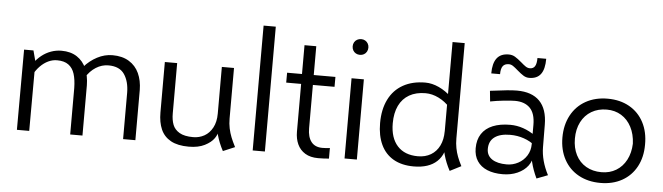

<svg xmlns="http://www.w3.org/2000/svg" viewBox="-48 -928 3917 1134"><g transform="rotate(5 1911.0 -361.0)"><path d="M705.9 -275.4Q705.4 -341.8 676.8 -384Q648.1 -426.3 582.2 -426.3Q542.8 -426.3 507.8 -404.1Q472.8 -381.8 449.8 -343.5L432.7 -403.6Q466.6 -442.4 510.4 -465.3Q554.3 -488.3 601 -488.3Q658.9 -488.3 698.8 -463.9Q738.6 -439.5 758.4 -396.5Q778.2 -353.5 778.7 -297.9V0H705.9ZM77.3 -475.6H132.9L150.3 -409.7L149.3 0H76.3ZM392.2 -275.4Q391.4 -325.9 380.6 -359.6Q369.9 -393.3 344.8 -411.6Q319.8 -429.9 277.2 -429.9Q250.4 -429.9 225 -417.9Q199.6 -405.9 177.7 -383.6Q155.9 -361.3 138.8 -330.1L135.1 -397.5Q155.5 -426.3 180.8 -446.4Q206.2 -466.6 236.1 -477.4Q266 -488.3 298.5 -488.3Q353 -488.3 390.2 -463.9Q427.4 -439.5 445.9 -396.5Q464.5 -353.5 465 -297.9V0H392.2Z M1095.7 10.7Q1029.8 10.7 989.1 -11.8Q948.5 -34.4 930.2 -75.9Q911.9 -117.4 911.9 -176V-475.1H984.9V-176.8Q984.9 -137.9 995.7 -109.9Q1006.6 -81.8 1035.6 -64.7Q1064.7 -47.6 1116.9 -47.6Q1152.7 -47.6 1182.9 -64.3Q1213 -81.1 1231.4 -115.3Q1249.8 -149.5 1249.8 -198.7L1262.9 -97.4Q1262.9 -78.4 1245.4 -52.9Q1227.8 -27.5 1190 -8.4Q1152.2 10.7 1095.7 10.7ZM1299.1 19Q1249.8 -73.2 1249.8 -160.2L1321.9 -175.8Q1321.9 -145.5 1327.6 -117.9Q1333.4 -90.3 1343.1 -66.1Q1352.8 -41.9 1366.3 -15.6L1368.9 -10.5ZM1249.8 -160.2V-475.6H1321.9V-103Z M1474.2 -740.2H1546.5V0H1474.2Z M1862.8 11.7Q1816.9 11.7 1785.9 -7.1Q1755 -26 1740 -58.7Q1725 -91.4 1725 -133.3V-646H1794.7V-159.5Q1794.7 -107.8 1816.8 -79.3Q1838.9 -50.9 1882.8 -50.9Q1906.4 -50.9 1927.2 -54V8.8Q1894.9 11.7 1862.8 11.7ZM1923.2 -475.2 1923 -416.5 1636.5 -416.4 1636.7 -475.1Z M2055.7 -617.6Q2042.5 -617.6 2031.7 -623.6Q2020.9 -629.6 2014.8 -640.5Q2008.8 -651.4 2008.8 -664.6Q2008.8 -677.6 2014.8 -688.2Q2020.9 -698.9 2031.7 -704.9Q2042.5 -710.9 2055.7 -710.9Q2068.9 -710.9 2079.4 -704.9Q2090 -698.9 2096 -688.2Q2102.1 -677.6 2102.1 -664.5Q2102.1 -651.4 2096.1 -640.5Q2090.1 -629.6 2079.5 -623.6Q2068.9 -617.6 2055.7 -617.6ZM2018.8 -475.6H2091.8V0H2018.8Z M2429.4 11.2Q2358.8 11.2 2309.4 -17Q2260.1 -45.3 2234.9 -98.8Q2209.7 -152.2 2209.7 -226.8Q2209.7 -308.2 2239 -367.1Q2268.3 -426 2323.7 -457.1Q2379 -488.2 2455.8 -488.2Q2495.5 -488.2 2536.6 -469.1Q2577.6 -450.1 2614.6 -414.9L2610 -353Q2579 -387.6 2540.2 -406.7Q2501.5 -425.8 2462.2 -425.8Q2406.1 -425.8 2366.1 -403Q2326.2 -380.2 2305.2 -336.7Q2284.3 -293.2 2284.3 -232.2Q2284.3 -145.6 2327.3 -98.2Q2370.2 -50.8 2449 -50.8Q2492.9 -50.8 2525.9 -70.4Q2558.8 -90.1 2576.5 -126.3Q2594.2 -162.6 2594.2 -211.4L2615.1 -162.4Q2615.1 -79.1 2567.1 -33.9Q2519 11.2 2429.4 11.2ZM2643.7 19Q2594.4 -73.2 2594.4 -160.2L2666.5 -175.8Q2666.5 -145.1 2671.7 -118.5Q2676.9 -91.8 2685.7 -68.7Q2694.5 -45.5 2707.6 -20L2710.2 -14.9ZM2594.4 -160.2V-740.7H2666.5V-103Z M3158.4 19Q3112.8 -76.9 3112.8 -167.5V-294.9Q3112.8 -363 3081.3 -394.9Q3049.8 -426.8 2992.2 -426.8Q2968.9 -426.8 2925.8 -422.2Q2882.7 -417.6 2845.9 -410.4L2839.6 -473.1Q2903.1 -481.3 2938.7 -484.8Q2974.4 -488.3 2998.5 -488.3Q3087.3 -488.3 3133.2 -441.4Q3179.2 -394.5 3179.7 -301.8L3180.7 -168.5Q3181.2 -89.2 3224.4 -6.3ZM2956.3 11.2Q2903.3 11.2 2864.8 -4.8Q2826.3 -20.9 2805.7 -52.1Q2785 -83.3 2785 -128.1Q2785 -178.5 2807.7 -213.2Q2830.3 -247.9 2873.4 -265.7Q2916.5 -283.4 2977.1 -283.4Q3016 -283.4 3053.8 -270.5Q3091.6 -257.6 3127 -232.2L3128.4 -174.8Q3101.9 -197.6 3063.3 -211Q3024.7 -224.4 2981.9 -224.4Q2921.4 -224.4 2888.9 -200.2Q2856.3 -176 2856.8 -128.8Q2857.2 -90.7 2888.4 -69.6Q2919.7 -48.6 2975.8 -48.6Q3011.6 -48.6 3043.2 -65.3Q3074.7 -82 3093.8 -112.2Q3112.8 -142.5 3112.8 -180.2L3127.9 -117.7Q3127.9 -83.1 3105.8 -53.5Q3083.6 -23.9 3044.3 -6.3Q3005 11.2 2956.3 11.2ZM3063.4 -569.3Q3045.3 -569.3 3029.4 -579.1Q3013.5 -588.9 2992.3 -607.3Q2974.1 -623.4 2962.2 -631.3Q2950.3 -639.3 2937.5 -639.3Q2912.8 -639.3 2901.6 -624.1Q2890.4 -609 2890.4 -576.2H2838.3Q2838.3 -636 2861.3 -666.3Q2884.3 -696.5 2931.9 -696.5Q2952.6 -696.5 2969.4 -686.5Q2986.2 -676.4 3008.9 -656.9Q3026.4 -641.4 3038 -633.8Q3049.7 -626.2 3062.4 -626.2Q3083 -626.2 3092.6 -641.6Q3102.2 -657 3102.2 -690.4H3154.2Q3154.2 -628.8 3131.9 -599.1Q3109.6 -569.3 3063.4 -569.3Z M3536.6 12.2Q3463.1 12.2 3407.2 -18.5Q3351.3 -49.3 3320.6 -105.6Q3289.9 -162 3289.9 -235.8Q3289.9 -310.5 3320.6 -367.6Q3351.3 -424.8 3407.2 -456.1Q3463.1 -487.3 3536.6 -487.3Q3610.1 -487.3 3665.5 -456.1Q3720.8 -424.8 3750.7 -367.9Q3780.6 -310.9 3779.8 -235.7Q3779.8 -161.5 3749.6 -105.4Q3719.4 -49.3 3664.3 -18.5Q3609.2 12.2 3536.6 12.2ZM3537.1 -51.5Q3586.1 -51.5 3623.9 -74.3Q3661.8 -97.1 3683.8 -139Q3705.7 -180.9 3707.6 -235.7Q3705.2 -291.6 3683.1 -334Q3661 -376.5 3623.3 -399.6Q3585.5 -422.7 3537.1 -422.7Q3485.7 -422.7 3446.5 -399.6Q3407.3 -376.5 3385.6 -334.1Q3363.9 -291.7 3363.9 -235.7Q3363.9 -180.9 3385.1 -139Q3406.4 -97.1 3445.8 -74.3Q3485.2 -51.5 3537.1 -51.5Z"/></g></svg>

Font: DavidDev Light
Style: Regular
Weight: 300
Designer: David.dev
Foundry: David.dev
Version: Version 1.001;FEAKit 1.0